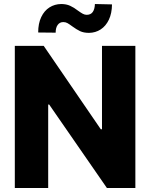

<svg xmlns="http://www.w3.org/2000/svg" viewBox="-20 -935 747 955"><path d="M653.3 0H511.7L224.6 -415H219.7V0H53.7V-707H197.3L481.4 -292H487.3V-707H653.3ZM284.2 -915Q309.6 -915 328.9 -906.2Q348.1 -897.5 368.2 -881.8Q382.3 -871.6 391.8 -866.5Q401.4 -861.3 411.1 -861.3Q431.2 -861.3 441.2 -875.2Q451.2 -889.2 452.1 -915L537.1 -913.1Q536.6 -868.7 521.5 -836.9Q506.3 -805.2 480.7 -788.6Q455.1 -772 422.9 -771.5Q396.5 -771.5 378.4 -780Q360.4 -788.6 339.8 -803.7Q324.7 -814.9 315.4 -820.1Q306.2 -825.2 294.9 -825.2Q277.3 -825.2 267.1 -811.3Q256.8 -797.4 256.8 -772.5L169.9 -773.4Q169.9 -818.4 185.1 -850.1Q200.2 -881.8 226.1 -898.2Q252 -914.6 284.2 -915Z"/></svg>

Font: Pretendard GOV ExtraBold
Style: Regular
Weight: 800
Designer: Base glyphs from Inter by Rasmus Andersson; Hangeul glyphs from Noto Sans CJK(Source Han Sans) by Jang Soo-young and Kan
Foundry: Kil Hyung-jin
Version: Version 1.309